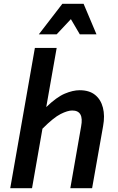

<svg xmlns="http://www.w3.org/2000/svg" viewBox="-20 -993 624 1013"><path d="M361 -410Q337 -410 300 -391.5Q263 -373 204 -314L149 0H34L164 -740H279L224 -428Q279 -481 322 -499Q365 -517 400 -517Q451 -517 481.5 -492.5Q512 -468 523 -425Q534 -382 524 -328L466 0H351L408 -326Q424 -410 361 -410ZM401 -812 354 -892 279 -812H185L309 -973H421L489 -812Z"/></svg>

Font: Inria Sans
Style: Bold Italic
Weight: 700
Italic angle: -10°
Designer: Black Foundry Team
Foundry: Black Foundry
Version: Version 1.2; ttfautohint (v1.8.3)